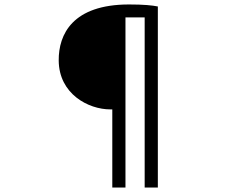

<svg xmlns="http://www.w3.org/2000/svg" viewBox="-20 -783 1040 860"><path d="M474 -293H483V57H542V-705H628V57H687V-754C662 -759 624 -763 558 -763C305 -763 242 -629 243 -512C244 -362 376 -293 474 -293Z"/></svg>

Font: Noto Sans CJK HK DemiLight
Style: Regular
Weight: 350
Designer: Ryoko NISHIZUKA 西塚涼子 (kana, bopomofo & ideographs); Paul D. Hunt (Latin, Greek & Cyrillic); Sandoll Communications 산돌커뮤니
Foundry: Adobe
Version: Version 2.004;hotconv 1.0.118;makeotfexe 2.5.65603